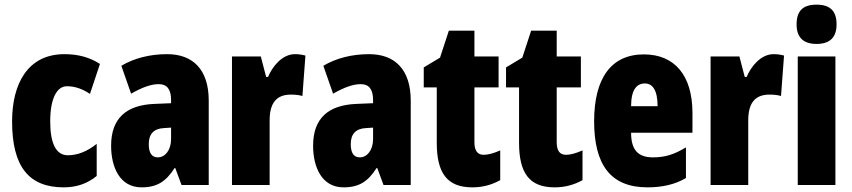

<svg xmlns="http://www.w3.org/2000/svg" viewBox="-20 -796 3666 826"><path d="M254 10C309 10 356 -6 396 -39V-177C356 -145 314 -128 272 -128C222 -128 196 -177 196 -274C196 -371 224 -425 268 -425C302 -425 334 -414 367 -392L410 -521C366 -549 318 -563 257 -563C99 -563 32 -435 32 -274C32 -78 105 10 254 10Z M699 -563C623 -563 556 -545 502 -513L544 -393C593 -421 631 -434 663 -434C699 -434 716 -411 716 -366V-352L644 -349C523 -344 458 -287 458 -169C458 -79 494 10 589 10C658 10 695 -17 731 -73H734L761 0H878V-363C878 -498 809 -563 699 -563ZM686 -245 716 -247V-198C716 -151 691 -119 659 -119C633 -119 620 -138 620 -176C620 -220 642 -243 686 -245Z M1249 -563C1194 -563 1152 -510 1133 -465H1125L1102 -553H978V0H1140V-278C1140 -350 1167 -389 1231 -389C1252 -389 1268 -387 1281 -383L1294 -557C1274 -562 1262 -563 1249 -563Z M1568 -563C1492 -563 1425 -545 1371 -513L1413 -393C1462 -421 1500 -434 1532 -434C1568 -434 1585 -411 1585 -366V-352L1513 -349C1392 -344 1327 -287 1327 -169C1327 -79 1363 10 1458 10C1527 10 1564 -17 1600 -73H1603L1630 0H1747V-363C1747 -498 1678 -563 1568 -563ZM1555 -245 1585 -247V-198C1585 -151 1560 -119 1528 -119C1502 -119 1489 -138 1489 -176C1489 -220 1511 -243 1555 -245Z M2061 -130C2034 -130 2021 -148 2021 -184V-420H2125V-553H2021V-664H1911L1873 -548L1803 -506V-420H1859V-182C1859 -52 1903 10 2012 10C2057 10 2096 -1 2132 -21V-149C2105 -137 2081 -130 2061 -130Z M2415 -130C2388 -130 2375 -148 2375 -184V-420H2479V-553H2375V-664H2265L2227 -548L2157 -506V-420H2213V-182C2213 -52 2257 10 2366 10C2411 10 2450 -1 2486 -21V-149C2459 -137 2435 -130 2415 -130Z M2750 -562C2609 -562 2536 -459 2536 -274C2536 -90 2605 10 2765 10C2829 10 2883 -2 2931 -30V-162C2880 -131 2840 -119 2789 -119C2725 -119 2695 -151 2695 -225H2959V-310C2959 -472 2882 -562 2750 -562ZM2754 -437C2787 -437 2809 -409 2809 -339H2695C2695 -411 2720 -437 2754 -437Z M3308 -563C3253 -563 3211 -510 3192 -465H3184L3161 -553H3037V0H3199V-278C3199 -350 3226 -389 3290 -389C3311 -389 3327 -387 3340 -383L3353 -557C3333 -562 3321 -563 3308 -563Z M3493 -776C3433 -776 3407 -748 3407 -691C3407 -635 3436 -607 3493 -607C3550 -607 3579 -635 3579 -691C3579 -747 3553 -776 3493 -776ZM3574 -553H3412V0H3574Z"/></svg>

Font: Noto Sans Ethiopic ExtraCondensed Black
Style: Regular
Weight: 900
Width: 2
Designer: Monotype Design Team
Foundry: Monotype Imaging Inc.
Version: Version 2.102